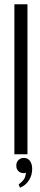

<svg xmlns="http://www.w3.org/2000/svg" viewBox="-20 -719 188 895"><path d="M47 -699H108V0H47ZM101 86Q97 88 90 88Q75 88 65.5 78.5Q56 69 56 53Q56 37 66 27Q76 17 91 17Q109 17 119.5 31Q130 45 130 69Q130 98 114.5 122Q99 146 73 156L67 141Q85 127 92 116Q99 105 101 86Z"/></svg>

Font: Moniqa Paragraph
Style: Regular
Weight: 400
Designer: Rajesh Rajput
Foundry: Rajesh Rajput
Version: Version 1.000